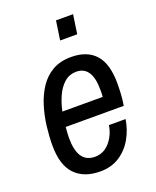

<svg xmlns="http://www.w3.org/2000/svg" viewBox="-138 -804 731 898"><g transform="rotate(-20 228.0 -355.5)"><path d="M205 12Q124 12 79.5 -34.5Q35 -81 35 -179Q35 -224 41 -273.5Q47 -323 61.5 -370Q76 -417 101 -455Q126 -493 164.5 -515.5Q203 -538 258 -538Q337 -538 378.5 -492Q420 -446 420 -349Q420 -324 418.5 -296Q417 -268 412 -239H123Q122 -223 121 -209.5Q120 -196 120 -186Q120 -123 141 -92Q162 -61 205 -61Q249 -61 279 -96Q309 -131 316 -178H399Q391 -127 366.5 -84Q342 -41 301.5 -14.5Q261 12 205 12ZM133 -312H334Q335 -322 335 -331.5Q335 -341 335 -348Q335 -406 315.5 -435.5Q296 -465 258 -465Q222 -465 197 -442.5Q172 -420 156.5 -385Q141 -350 133 -312ZM237 -628 251 -723H336L322 -628Z"/></g></svg>

Font: Archivo Narrow
Style: Italic
Weight: 400
Italic angle: -8°
Designer: Hector Gatti
Foundry: Omnibus-Type
Version: Version 3.002